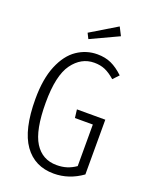

<svg xmlns="http://www.w3.org/2000/svg" viewBox="-163 -970 839 1068"><g transform="rotate(20 256.5 -436.5)"><path d="M449 -628 417 -594Q385 -622 357 -634Q329 -646 293 -646Q216 -646 165 -576Q114 -506 114 -345Q114 -182 159 -110.5Q204 -39 289 -39Q322 -39 349 -47.5Q376 -56 402 -74V-320H296L290 -369H458V-45Q380 11 290 11Q177 11 115 -76Q53 -163 53 -345Q53 -464 86 -543Q119 -622 173.5 -659Q228 -696 293 -696Q340 -696 376 -679.5Q412 -663 449 -628ZM356 -884 381 -835 216 -758 200 -790Z"/></g></svg>

Font: Fira Sans Extra Condensed Light
Style: Regular
Weight: 300
Width: 1
Designer: Carrois Corporate & Edenspiekermann AG
Foundry: Carrois Corporate GbR & Edenspiekermann AG
Version: Version 4.203